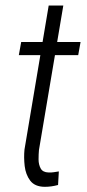

<svg xmlns="http://www.w3.org/2000/svg" viewBox="-20 -684 322 712"><path d="M278.8 -528.3 270 -479.5H49.8L58.6 -528.3ZM160.6 -663.6H214.8L124.5 -127.9Q123 -112.3 123 -93Q123 -73.7 130.9 -59.3Q138.7 -44.9 160.2 -44.4Q169.9 -43.9 179.4 -45.4Q189 -46.9 198.2 -48.3L195.3 2Q182.6 5.4 170.4 7.1Q158.2 8.8 145.5 8.8Q108.9 8.3 92 -14.2Q75.2 -36.6 71.5 -68.4Q67.9 -100.1 70.8 -129.4Z"/></svg>

Font: Roboto Condensed Light
Style: Italic
Weight: 300
Italic angle: -12°
Designer: Christian Robertson
Foundry: Google
Version: Version 3.0; 2020